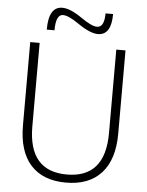

<svg xmlns="http://www.w3.org/2000/svg" viewBox="-61 -979 796 1038"><g transform="rotate(5 336.5 -460.0)"><path d="M235 -930Q278 -930 344 -884Q401 -844 430 -844Q470 -844 470 -920H511Q511 -805 438 -805Q396 -805 328 -852Q272 -891 242 -891Q203 -891 203 -805H161Q161 -930 235 -930ZM78 -730H129V-277Q129 -34 337 -34Q545 -34 545 -277V-730H595V-278Q595 -138 528 -64Q461 10 336 10Q211 10 144.5 -63.5Q78 -137 78 -278Z"/></g></svg>

Font: M PLUS 1p Light
Style: Regular
Weight: 300
Version: Version 1.061